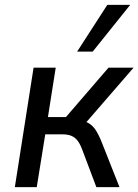

<svg xmlns="http://www.w3.org/2000/svg" viewBox="-20 -769 569 789"><path d="M41 0 118 -491H209L177 -288H251L426 -491H529L321 -251L303 -276Q330 -272 346.5 -261.5Q363 -251 375.5 -231Q388 -211 401 -177L471 0H376L319 -151Q310 -176 299.5 -190Q289 -204 274 -210.5Q259 -217 235 -217H166L131 0ZM297 -557 421 -749H515L361 -557Z"/></svg>

Font: Nunito Sans 10pt SemiCondensed Medium
Style: Italic
Weight: 500
Width: 4
Italic angle: -9°
Designer: Vernon Adams
Foundry: Vernon Adams
Version: Version 3.101;gftools[0.9.27]